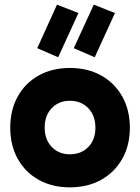

<svg xmlns="http://www.w3.org/2000/svg" viewBox="-20 -793 602 825"><path d="M280 12Q204 12 146 -20.5Q88 -53 56 -111Q24 -169 24 -244Q24 -320 56 -378Q88 -436 146 -468.5Q204 -501 280 -501Q357 -501 415 -468.5Q473 -436 505.5 -378Q538 -320 538 -244Q538 -169 505.5 -111Q473 -53 415 -20.5Q357 12 280 12ZM280 -130Q329 -130 359.5 -161.5Q390 -193 390 -244Q390 -296 359.5 -328Q329 -360 280 -360Q233 -360 202.5 -328.5Q172 -297 172 -245Q172 -193 202.5 -161.5Q233 -130 280 -130ZM230 -547 140 -586 225 -773 317 -737ZM387 -547 297 -586 383 -773 474 -737Z"/></svg>

Font: Gabarito
Style: Bold
Weight: 700
Designer: Leandro Assis / Alvaro Franca / Felipe Casaprima
Foundry: Naipe Foundry
Version: Version 1.000